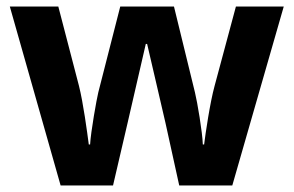

<svg xmlns="http://www.w3.org/2000/svg" viewBox="-20 -566 896 586"><path d="M485 -191 527 0H689L846 -546H700L635 -304C621 -253 607 -158 603 -125H599C598 -162 582 -256 575 -284L511 -546H347L280 -284C275 -264 257 -163 255 -125H251C246 -163 234 -253 221 -304L158 -546H10L165 0H325L369 -189C380 -236 416 -392 425 -432H429C438 -392 475 -236 485 -191Z"/></svg>

Font: Noto Sans Javanese
Style: Bold
Weight: 700
Designer: Monotype Design Team
Foundry: Monotype Imaging Inc.
Version: Version 2.005